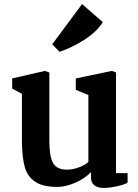

<svg xmlns="http://www.w3.org/2000/svg" viewBox="-20 -908 681 945"><path d="M384 -888 486 -799Q457 -752 395.5 -712.5Q334 -673 273 -653L237 -690ZM40 -472V-522L201 -559L223 -551V-213Q223 -139 241 -106Q259 -73 310 -73Q339 -73 370 -85Q401 -97 415 -111V-440L353 -466V-522L531 -559L551 -551V-56H608V-9Q592 1 554.5 9Q517 17 490 17Q462 17 445 4.5Q428 -8 428 -33V-61Q397 -29 350 -8.5Q303 12 262 12Q191 12 153 -13.5Q115 -39 102 -85.5Q89 -132 88 -208V-446Z"/></svg>

Font: Martel ExtraBold
Style: Regular
Weight: 800
Designer: Dan Reynolds
Foundry: Dan Reynolds
Version: Version 1.001; ttfautohint (v1.1) -l 5 -r 5 -G 72 -x 0 -D la